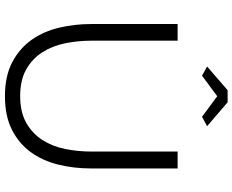

<svg xmlns="http://www.w3.org/2000/svg" viewBox="-104 -854 962 795"><g transform="rotate(90 377.5 -456.0)"><path d="M255 -832 353 -917H403L502 -832L463 -811L378 -874L293 -811ZM377 -58Q444 -58 488.5 -83.5Q533 -109 559.5 -150.5Q586 -192 596.5 -245Q607 -298 607 -352V-710H677V-352Q677 -280 661 -215.5Q645 -151 609.5 -102Q574 -53 517 -24Q460 5 378 5Q294 5 236.5 -25.5Q179 -56 144 -106Q109 -156 94 -220Q79 -284 79 -352V-710H148V-352Q148 -296 159 -243Q170 -190 196.5 -149Q223 -108 267 -83Q311 -58 377 -58Z"/></g></svg>

Font: Boldmen
Style: Regular
Weight: 400
Designer: Matt McInerney, Pablo Impallari, Rodrigo Fuenzalida
Foundry: LIVING CONCEPT
Version: Version 1.000